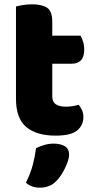

<svg xmlns="http://www.w3.org/2000/svg" viewBox="-20 -613 434 889"><path d="M222 -167Q222 -141 238.5 -130Q255 -119 285 -119Q300 -119 316 -121.5Q332 -124 344 -128Q353 -117 359.5 -103.5Q366 -90 366 -71Q366 -33 337.5 -9Q309 15 237 15Q149 15 101.5 -25Q54 -65 54 -155V-583Q65 -586 85.5 -589.5Q106 -593 129 -593Q173 -593 197.5 -577.5Q222 -562 222 -512V-448H353Q359 -437 364.5 -420.5Q370 -404 370 -384Q370 -349 354.5 -333.5Q339 -318 313 -318H222ZM243 223Q226 241 206.5 248.5Q187 256 164 256Q126 256 100 233Q121 191 131.5 151.5Q142 112 147 73Q163 65 184.5 58.5Q206 52 228 52Q260 52 280 64Q300 76 300 104Q300 116 294.5 132.5Q289 149 281 165.5Q273 182 263 197.5Q253 213 243 223Z"/></svg>

Font: Baloo Da
Style: Regular
Weight: 400
Designer: Noopur Datye and Ek Type
Foundry: Ek Type
Version: Version 1.443;PS 1.000;hotconv 16.6.51;makeotf.lib2.5.65220;